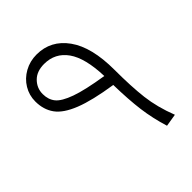

<svg xmlns="http://www.w3.org/2000/svg" viewBox="-184 -757 879 879"><g transform="rotate(-45 255.0 -317.5)"><path d="M389 9Q367 -62 358 -131Q349 -200 347 -297Q229 -315 162 -341.5Q95 -368 68 -405.5Q41 -443 41 -496Q41 -536 61.5 -570Q82 -604 118 -624Q154 -644 197 -644Q289 -644 344.5 -566.5Q400 -489 400 -342Q400 -234 409 -158.5Q418 -83 450 -1ZM347 -355Q343 -475 302.5 -532Q262 -589 191 -589Q143 -589 116 -561.5Q89 -534 89 -496Q89 -460 108.5 -436Q128 -412 183.5 -392Q239 -372 347 -355Z"/></g></svg>

Font: FiraGO Light
Style: Italic
Weight: 300
Italic angle: -8°
Designer: bBox Type GmbH
Foundry: bBox Type GmbH
Version: Version 1.001